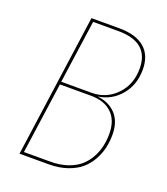

<svg xmlns="http://www.w3.org/2000/svg" viewBox="-127 -771 749 860"><g transform="rotate(20 247.5 -340.5)"><path d="M307.1 -360.4Q362.8 -354.5 395.5 -319.1Q428.2 -283.7 428.2 -221.2Q428.2 -189 421.4 -158.9Q414.6 -128.9 398.2 -99.4Q381.8 -69.8 356.9 -48.3Q332 -26.9 293 -13.4Q253.9 0 204.6 0H65.9L161.1 -680.7H293.5Q373.5 -680.7 414.8 -645.3Q456.1 -609.9 456.1 -542.5Q456.1 -469.7 414.1 -419.7Q372.1 -369.6 307.1 -360.4ZM173.8 -667.5 131.3 -366.7H276.9Q345.2 -366.7 393.3 -416Q441.4 -465.3 441.4 -542Q441.4 -667.5 293.9 -667.5ZM207.5 -13.7Q253.4 -13.7 289.6 -26.1Q325.7 -38.6 348.6 -58.8Q371.6 -79.1 386.5 -106.7Q401.4 -134.3 407.5 -162.4Q413.6 -190.4 413.6 -221.2Q413.6 -284.7 377.7 -319.1Q341.8 -353.5 276.4 -353.5H129.9L82 -13.7Z"/></g></svg>

Font: Fira Sans Compressed Hair
Style: Italic
Weight: 100
Width: 3
Italic angle: -8°
Designer: Carrois Corporate & Edenspiekermann AG
Foundry: Carrois Corporate GbR & Edenspiekermann AG
Version: Version 4.203;PS 004.203;hotconv 1.0.88;makeotf.lib2.5.64775